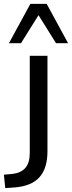

<svg xmlns="http://www.w3.org/2000/svg" viewBox="-76 -774 370 987"><path d="M-49 193 -56 124 -12 120Q32 115 54.5 89Q77 63 77 13V-487H168V3Q168 48 157.5 81.5Q147 115 126 138Q105 161 72 174Q39 187 -6 190ZM-30 -552 80 -754H164L274 -552H212L122 -696L32 -552Z"/></svg>

Font: Nunito Sans 12pt Medium
Style: Regular
Weight: 500
Designer: Vernon Adams
Foundry: Vernon Adams
Version: Version 3.101;gftools[0.9.27]